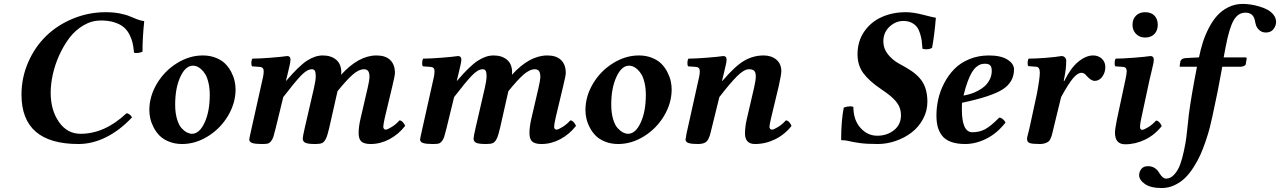

<svg xmlns="http://www.w3.org/2000/svg" viewBox="-20 -720 6487 973"><path d="M377.9 9.8Q88.9 9.8 88.9 -240.2Q88.9 -326.2 122.6 -403.8Q156.2 -481.4 213.4 -537.1Q270.5 -592.8 349.6 -625.5Q428.7 -658.2 516.1 -658.2Q554.2 -658.2 586.7 -651.9Q619.1 -645.5 637.2 -637.5Q655.3 -629.4 675.8 -621.8Q696.3 -614.3 710.9 -612.8Q702.1 -528.8 702.1 -458Q692.9 -453.6 680.4 -451.9Q668 -450.2 659.2 -453.1Q656.7 -481.4 651.6 -503.4Q646.5 -525.4 634.8 -547.4Q623 -569.3 605.2 -583.7Q587.4 -598.1 558.3 -607.2Q529.3 -616.2 491.2 -616.2Q445.3 -616.2 403.8 -592Q362.3 -567.9 332.5 -528.8Q302.7 -489.7 280.8 -441.4Q258.8 -393.1 247.8 -343.5Q236.8 -293.9 236.8 -250Q236.8 -162.1 278.6 -102.1Q320.3 -42 388.2 -42Q510.7 -42 621.1 -146Q628.9 -146 637.7 -138.9Q646.5 -131.8 648.9 -125Q586.9 -59.1 517.6 -24.7Q448.2 9.8 377.9 9.8Z M958 -387.2Q919.9 -387.2 893.8 -330.3Q867.7 -273.4 867.7 -189.9Q867.7 -147.9 877 -116.7Q886.2 -85.4 900.4 -70.3Q914.6 -55.2 927.7 -48.6Q940.9 -42 952.6 -42Q990.7 -42 1016.8 -98.6Q1043 -155.3 1043 -238.8Q1043 -272.9 1036.6 -300Q1030.3 -327.1 1020.8 -343Q1011.2 -358.9 999.3 -369.4Q987.3 -379.9 977.3 -383.5Q967.3 -387.2 958 -387.2ZM902.8 9.8Q866.7 9.8 837.2 -2Q807.6 -13.7 789.3 -32Q771 -50.3 758.8 -74Q746.6 -97.7 741.7 -119.6Q736.8 -141.6 736.8 -162.1Q736.8 -231.4 774.9 -295.7Q813 -359.9 876.2 -399.4Q939.5 -439 1007.8 -439Q1043.9 -439 1073.5 -427.2Q1103 -415.5 1121.3 -397.2Q1139.6 -378.9 1151.9 -355.2Q1164.1 -331.5 1168.9 -309.6Q1173.8 -287.6 1173.8 -267.1Q1173.8 -197.8 1135.7 -133.5Q1097.7 -69.3 1034.4 -29.8Q971.2 9.8 902.8 9.8Z M1431.2 -318.8 1429.2 -310.1H1430.2Q1494.6 -385.7 1535.6 -412.4Q1576.7 -439 1615.2 -439Q1657.7 -439 1683.6 -417.2Q1709.5 -395.5 1709.5 -353Q1709.5 -346.7 1708.5 -340.8Q1797.4 -439 1888.2 -439Q1933.6 -439 1957.5 -415.8Q1981.4 -392.6 1981.4 -350.1Q1981.4 -337.9 1968.3 -283.2L1930.2 -124Q1922.4 -88.9 1922.4 -77.1Q1922.4 -71.3 1925.8 -67.1Q1929.2 -63 1934.1 -63Q1942.9 -63 1964.8 -76.4Q1986.8 -89.8 2004.4 -109.9Q2013.7 -109.9 2022 -100.3Q2030.3 -90.8 2033.2 -82Q1999.5 -39.1 1953.6 -14.6Q1907.7 9.8 1858.4 9.8Q1826.2 9.8 1811.8 -2.4Q1797.4 -14.6 1797.4 -45.9Q1797.4 -75.7 1806.2 -115.2L1843.3 -274.9Q1852.5 -315.4 1852.5 -328.1Q1852.5 -352.5 1845 -360.8Q1837.4 -369.1 1825.2 -369.1Q1798.3 -369.1 1767.1 -341.6Q1735.8 -314 1690.4 -257.8L1648.4 -71.8Q1639.6 -33.2 1631.3 -16.6Q1623 0 1612.3 4.9Q1601.6 9.8 1578.1 9.8Q1539.6 9.8 1526.9 3.2Q1514.2 -3.4 1514.2 -17.1Q1514.2 -27.3 1524.4 -71.8L1571.3 -274.9Q1580.1 -313.5 1580.1 -334Q1580.1 -354.5 1575.2 -361.8Q1570.3 -369.1 1560.5 -369.1Q1536.1 -369.1 1504.9 -336.4Q1473.6 -303.7 1415.5 -228L1377.4 -71.8Q1370.1 -41.5 1365.5 -27.1Q1360.8 -12.7 1352.5 -3.2Q1344.2 6.3 1334.7 8.1Q1325.2 9.8 1306.2 9.8Q1272.9 9.8 1258.1 4.6Q1243.2 -0.5 1243.2 -13.2Q1243.2 -18.6 1255.4 -71.8L1313.5 -332Q1316.4 -346.7 1316.4 -358.9Q1316.4 -379.4 1297.4 -380.9L1257.3 -383.8Q1252.9 -390.1 1253.7 -403.6Q1254.4 -417 1259.3 -422.9Q1293 -422.9 1351.8 -427.5Q1410.6 -432.1 1435.5 -436Q1452.1 -436 1452.1 -418Q1452.1 -410.2 1449.2 -395.5Q1446.3 -380.9 1440.2 -356.2Q1434.1 -331.5 1431.2 -318.8Z M2296.9 -318.8 2294.9 -310.1H2295.9Q2360.4 -385.7 2401.4 -412.4Q2442.4 -439 2481 -439Q2523.4 -439 2549.3 -417.2Q2575.2 -395.5 2575.2 -353Q2575.2 -346.7 2574.2 -340.8Q2663.1 -439 2753.9 -439Q2799.3 -439 2823.2 -415.8Q2847.2 -392.6 2847.2 -350.1Q2847.2 -337.9 2834 -283.2L2795.9 -124Q2788.1 -88.9 2788.1 -77.1Q2788.1 -71.3 2791.5 -67.1Q2794.9 -63 2799.8 -63Q2808.6 -63 2830.6 -76.4Q2852.5 -89.8 2870.1 -109.9Q2879.4 -109.9 2887.7 -100.3Q2896 -90.8 2898.9 -82Q2865.2 -39.1 2819.3 -14.6Q2773.4 9.8 2724.1 9.8Q2691.9 9.8 2677.5 -2.4Q2663.1 -14.6 2663.1 -45.9Q2663.1 -75.7 2671.9 -115.2L2709 -274.9Q2718.3 -315.4 2718.3 -328.1Q2718.3 -352.5 2710.7 -360.8Q2703.1 -369.1 2690.9 -369.1Q2664.1 -369.1 2632.8 -341.6Q2601.6 -314 2556.2 -257.8L2514.2 -71.8Q2505.4 -33.2 2497.1 -16.6Q2488.8 0 2478 4.9Q2467.3 9.8 2443.8 9.8Q2405.3 9.8 2392.6 3.2Q2379.9 -3.4 2379.9 -17.1Q2379.9 -27.3 2390.1 -71.8L2437 -274.9Q2445.8 -313.5 2445.8 -334Q2445.8 -354.5 2440.9 -361.8Q2436 -369.1 2426.3 -369.1Q2401.9 -369.1 2370.6 -336.4Q2339.4 -303.7 2281.2 -228L2243.2 -71.8Q2235.8 -41.5 2231.2 -27.1Q2226.6 -12.7 2218.3 -3.2Q2210 6.3 2200.4 8.1Q2190.9 9.8 2171.9 9.8Q2138.7 9.8 2123.8 4.6Q2108.9 -0.5 2108.9 -13.2Q2108.9 -18.6 2121.1 -71.8L2179.2 -332Q2182.1 -346.7 2182.1 -358.9Q2182.1 -379.4 2163.1 -380.9L2123 -383.8Q2118.7 -390.1 2119.4 -403.6Q2120.1 -417 2125 -422.9Q2158.7 -422.9 2217.5 -427.5Q2276.4 -432.1 2301.3 -436Q2317.9 -436 2317.9 -418Q2317.9 -410.2 2314.9 -395.5Q2312 -380.9 2305.9 -356.2Q2299.8 -331.5 2296.9 -318.8Z M3168 -387.2Q3129.9 -387.2 3103.8 -330.3Q3077.6 -273.4 3077.6 -189.9Q3077.6 -147.9 3086.9 -116.7Q3096.2 -85.4 3110.4 -70.3Q3124.5 -55.2 3137.7 -48.6Q3150.9 -42 3162.6 -42Q3200.7 -42 3226.8 -98.6Q3252.9 -155.3 3252.9 -238.8Q3252.9 -272.9 3246.6 -300Q3240.2 -327.1 3230.7 -343Q3221.2 -358.9 3209.2 -369.4Q3197.3 -379.9 3187.3 -383.5Q3177.2 -387.2 3168 -387.2ZM3112.8 9.8Q3076.7 9.8 3047.1 -2Q3017.6 -13.7 2999.3 -32Q2981 -50.3 2968.8 -74Q2956.5 -97.7 2951.7 -119.6Q2946.8 -141.6 2946.8 -162.1Q2946.8 -231.4 2984.9 -295.7Q3022.9 -359.9 3086.2 -399.4Q3149.4 -439 3217.8 -439Q3253.9 -439 3283.4 -427.2Q3313 -415.5 3331.3 -397.2Q3349.6 -378.9 3361.8 -355.2Q3374 -331.5 3378.9 -309.6Q3383.8 -287.6 3383.8 -267.1Q3383.8 -197.8 3345.7 -133.5Q3307.6 -69.3 3244.4 -29.8Q3181.2 9.8 3112.8 9.8Z M3454.1 -13.2Q3454.1 -17.1 3459.5 -44.9L3523.4 -332Q3526.4 -346.7 3526.4 -358.9Q3526.4 -379.4 3507.3 -380.9L3467.3 -383.8Q3462.9 -390.1 3463.6 -403.6Q3464.4 -417 3469.2 -422.9Q3502.9 -422.9 3561.8 -427.5Q3620.6 -432.1 3645.5 -436Q3662.1 -436 3662.1 -418Q3662.1 -410.2 3659.2 -395.5Q3656.2 -380.9 3650.1 -356.2Q3644 -331.5 3641.1 -318.8L3639.2 -310.1H3641.1Q3706.1 -386.2 3752 -412.6Q3797.9 -439 3850.1 -439Q3888.7 -439 3914.1 -418Q3939.5 -397 3939.5 -358.9Q3939.5 -342.8 3926.3 -283.2L3888.2 -124Q3879.4 -87.9 3879.4 -77.1Q3879.4 -71.3 3883.1 -67.1Q3886.7 -63 3892.1 -63Q3900.9 -63 3922.9 -76.4Q3944.8 -89.8 3962.4 -109.9Q3971.7 -109.9 3980 -100.3Q3988.3 -90.8 3991.2 -82Q3957 -38.1 3908.2 -14.2Q3859.4 9.8 3806.2 9.8Q3755.4 9.8 3755.4 -43.9Q3755.4 -75.7 3764.2 -115.2L3801.3 -274.9Q3810.1 -313.5 3810.1 -333Q3810.1 -353 3802.2 -361.1Q3794.4 -369.1 3775.4 -369.1Q3750.5 -369.1 3715.1 -333.7Q3679.7 -298.3 3625.5 -228L3581.1 -47.9Q3573.7 -16.6 3561.3 -3.4Q3548.8 9.8 3516.1 9.8Q3483.4 9.8 3468.8 4.6Q3454.1 -0.5 3454.1 -13.2Z M4722.7 -629.9Q4715.3 -541 4703.6 -478Q4692.9 -470.2 4673.8 -470.2Q4662.1 -470.2 4654.8 -473.1Q4653.3 -496.1 4651.1 -512.9Q4648.9 -529.8 4642.6 -550.3Q4636.2 -570.8 4626.5 -583.5Q4616.7 -596.2 4599.4 -605Q4582 -613.8 4558.6 -613.8Q4519 -613.8 4487.8 -584.7Q4456.5 -555.7 4456.5 -509.8Q4456.5 -474.6 4479 -445.8Q4501.5 -417 4533.7 -398.9L4572.8 -377Q4630.9 -343.8 4655.3 -304.2Q4679.7 -264.6 4679.7 -204.1Q4679.7 -157.7 4657.7 -116.9Q4635.7 -76.2 4600.1 -48.8Q4564.5 -21.5 4519.5 -5.9Q4474.6 9.8 4428.7 9.8Q4371.1 9.8 4336.7 4.9Q4302.2 0 4283 -4.9Q4263.7 -9.8 4242.7 -9.8Q4242.7 -107.4 4255.9 -174.8Q4273.9 -181.2 4288.6 -181.2Q4297.4 -181.2 4304.7 -178.2Q4304.7 -112.3 4340.3 -72.3Q4376 -32.2 4425.8 -32.2Q4475.1 -32.2 4510.5 -60.3Q4545.9 -88.4 4545.9 -136.2Q4545.9 -170.9 4527.3 -197Q4508.8 -223.1 4472.7 -249L4442.9 -270Q4384.8 -309.1 4355.2 -349.1Q4325.7 -389.2 4325.7 -444.8Q4325.7 -510.3 4359.1 -559.3Q4392.6 -608.4 4447.8 -633.3Q4502.9 -658.2 4570.8 -658.2Q4607.4 -658.2 4657.5 -645.3Q4707.5 -632.3 4722.7 -629.9Z M5005.9 -360.8Q5005.9 -380.9 4997.8 -388.9Q4989.7 -397 4971.7 -397Q4959.5 -397 4949.5 -393.8Q4939.5 -390.6 4927.5 -380.6Q4915.5 -370.6 4905.3 -353.5Q4895 -336.4 4883.8 -306.6Q4872.6 -276.9 4862.8 -235.8Q4880.4 -238.8 4898.2 -244.1Q4916 -249.5 4936 -260Q4956.1 -270.5 4970.9 -283.9Q4985.8 -297.4 4995.8 -317.4Q5005.9 -337.4 5005.9 -360.8ZM4855.5 -199.2Q4854.5 -191.4 4854.5 -165Q4854.5 -49.8 4907.7 -49.8Q4943.8 -49.8 4972.7 -65.4Q5001.5 -81.1 5043.9 -124Q5052.7 -124 5062.3 -116Q5071.8 -107.9 5075.7 -99.1Q5033.2 -44.4 4979 -17.3Q4924.8 9.8 4871.6 9.8Q4828.1 9.8 4798.3 -1.5Q4768.6 -12.7 4753.2 -33.7Q4737.8 -54.7 4731.7 -78.9Q4725.6 -103 4725.6 -134.8Q4725.6 -176.3 4734.9 -217.5Q4744.1 -258.8 4765.1 -299.1Q4786.1 -339.4 4816.2 -370.1Q4846.2 -400.9 4891.6 -419.9Q4937 -439 4991.7 -439Q5052.2 -439 5085.4 -418Q5118.7 -397 5118.7 -368.2Q5118.7 -304.2 5061.5 -267.3Q5004.4 -230.5 4855.5 -199.2Z M5184.6 -17.1Q5184.6 -22.5 5190.2 -43Q5195.8 -63.5 5197.3 -71.8L5234.4 -243.2Q5249.5 -323.2 5249.5 -352.1Q5249.5 -380.4 5231.4 -381.8L5191.4 -384.8Q5187 -391.1 5187.7 -404.1Q5188.5 -417 5193.4 -422.9Q5229 -422.9 5280.8 -427Q5332.5 -431.2 5359.4 -436Q5369.6 -436 5376.5 -429.2Q5383.3 -422.4 5383.3 -412.1Q5383.3 -371.6 5373.5 -325.2L5370.6 -311L5373.5 -309.1Q5404.8 -374.5 5443.8 -406.7Q5482.9 -439 5519.5 -439Q5546.4 -439 5564 -422.4Q5581.5 -405.8 5581.5 -379.9Q5581.5 -353 5566.2 -331.5Q5550.8 -310.1 5527.3 -310.1Q5509.8 -310.1 5486.3 -335.9Q5474.6 -351.1 5461.4 -351.1Q5440.9 -351.1 5417.5 -323Q5394 -294.9 5357.4 -228L5319.3 -71.8Q5317.9 -65.9 5314.5 -51.3Q5311 -36.6 5309.3 -31Q5307.6 -25.4 5302.7 -15.4Q5297.9 -5.4 5292 -1.5Q5286.1 2.4 5275.4 6.1Q5264.6 9.8 5250.5 9.8Q5211.9 9.8 5198.2 4.9Q5184.6 0 5184.6 -17.1Z M5806.2 -318.8 5764.2 -123Q5757.3 -92.3 5757.3 -78.1Q5757.3 -62 5768.1 -62Q5776.9 -62 5798.8 -75.4Q5820.8 -88.9 5838.4 -108.9Q5847.7 -108.9 5856 -99.4Q5864.3 -89.8 5867.2 -81.1Q5833 -37.1 5783.9 -12.9Q5734.9 11.2 5682.1 11.2Q5630.4 11.2 5630.4 -47.9Q5630.4 -64.9 5640.1 -113.8L5684.1 -319.8Q5689.9 -348.6 5689.9 -358.9Q5689.9 -379.4 5672.4 -380.9L5632.3 -383.8Q5627.9 -390.1 5628.7 -403.6Q5629.4 -417 5634.3 -422.9Q5668 -422.9 5726.6 -427.5Q5785.2 -432.1 5810.1 -436Q5827.1 -436 5827.1 -418Q5827.1 -410.2 5824.2 -395.5Q5821.3 -380.9 5815.2 -356.2Q5809.1 -331.5 5806.2 -318.8ZM5719.2 -594.2Q5719.2 -623 5736.8 -640.6Q5754.4 -658.2 5783.2 -658.2Q5813.5 -658.2 5830.3 -640.9Q5847.2 -623.5 5847.2 -594.2Q5847.2 -565.4 5830.1 -547.6Q5813 -529.8 5783.2 -529.8Q5754.9 -529.8 5737.1 -548.1Q5719.2 -566.4 5719.2 -594.2Z M6045.9 -381.8H5963.9Q5958 -381.8 5958 -383.8Q5958 -385.3 5959.7 -396.2Q5961.4 -407.2 5961.9 -409.2Q5965.8 -424.3 5989.7 -425.8L6056.2 -429.2Q6064 -468.3 6075 -503.4Q6085.9 -538.6 6104.7 -575.7Q6123.5 -612.8 6147 -639.4Q6170.4 -666 6204.3 -683.1Q6238.3 -700.2 6277.8 -700.2Q6295.4 -700.2 6316.4 -697.3Q6337.4 -694.3 6360.8 -687.5Q6384.3 -680.7 6403.1 -670.7Q6421.9 -660.6 6434.3 -644.5Q6446.8 -628.4 6446.8 -608.9Q6446.8 -589.4 6433.6 -572.3Q6420.4 -555.2 6395 -555.2Q6376 -555.2 6363.3 -566.2Q6350.6 -577.1 6346.2 -589.1Q6341.8 -601.1 6338.9 -618.2Q6330.6 -655.8 6291 -655.8Q6254.4 -655.8 6232.2 -617.7Q6210 -579.6 6191.9 -485.8L6181.2 -429.2H6291Q6297.9 -429.2 6297.9 -423.8L6293 -394Q6291.5 -388.7 6283.2 -385.3Q6274.9 -381.8 6267.1 -381.8H6173.8L6169.9 -358.9Q6154.3 -268.6 6124 -129.9Q6117.7 -99.6 6110.4 -71.5Q6103 -43.5 6090.3 -5.6Q6077.6 32.2 6063.5 63.7Q6049.3 95.2 6028.6 127.7Q6007.8 160.2 5984.9 182.4Q5961.9 204.6 5931.4 218.8Q5900.9 232.9 5867.2 232.9Q5811 232.9 5782 212.4Q5752.9 191.9 5752.9 168Q5752.9 150.4 5763.9 136.2Q5774.9 122.1 5797.9 122.1Q5835.4 122.1 5856 158.2Q5872.6 185.1 5889.2 185.1Q5912.1 185.1 5930.7 164.6Q5949.2 144 5960 115.5Q5970.7 86.9 5979.7 45.2Q5988.8 3.4 5992.4 -27.3Q5996.1 -58.1 6000 -95.7Q6003.9 -133.3 6004.9 -141.1Q6016.6 -231.4 6045.9 -381.8Z"/></svg>

Font: Common Serif
Style: Bold Italic
Weight: 700
Italic angle: -12°
Designer: Philipp H. Poll, Khaled Hosny
Foundry: Stefan Peev, Context Ltd.
Version: Version 1.026